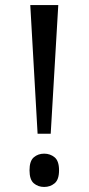

<svg xmlns="http://www.w3.org/2000/svg" viewBox="-20 -734 351 761"><path d="M129 -204 100 -714H211L181 -204ZM155 7Q131 7 114 -7.5Q97 -22 97 -59Q97 -96 114 -110.5Q131 -125 155 -125Q179 -125 196.5 -110.5Q214 -96 214 -59Q214 -22 196.5 -7.5Q179 7 155 7Z"/></svg>

Font: Noto Serif Myanmar SemiCondensed
Style: Regular
Weight: 400
Width: 4
Designer: Ben Mitchell and the Monotype Design Team
Foundry: Monotype Imaging Inc.
Version: Version 2.106; ttfautohint (v1.8.4.7-5d5b)